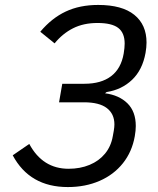

<svg xmlns="http://www.w3.org/2000/svg" viewBox="-20 -745 640 777"><path d="M31.5 -116.5 98.5 -162.5Q152.5 -62 257.5 -62Q304.5 -62 342.5 -77.8Q380.5 -93.5 405 -123.2Q429.5 -153 436.5 -194L440.5 -216Q443 -231 443 -241.5Q443 -284 412.5 -307.5Q382 -331 319.5 -331H219L232 -406H321.5Q389.5 -406 429.8 -436.8Q470 -467.5 480.5 -528Q484.5 -552 484.5 -568.5Q484.5 -612 458.5 -632Q432.5 -652 374.5 -652Q318 -652 275.5 -630.5Q233 -609 201 -569.5L143 -616.5Q189 -671.5 245.8 -698.2Q302.5 -725 377.5 -725Q474 -725 523.5 -685Q573 -645 573 -573Q573 -554 569 -531Q556.5 -462 514.5 -422Q472.5 -382 411.5 -372.5L405 -367.5Q462 -360 495.8 -326.8Q529.5 -293.5 529.5 -235Q529.5 -217 525.5 -194Q514.5 -131 477.5 -84.5Q440.5 -38 383 -13Q325.5 12 254.5 12Q100 12 31.5 -116.5Z"/></svg>

Font: JuliaMono Italic
Style: Regular
Weight: 400
Italic angle: -9°
Monospace: yes
Designer: cormullion
Foundry: corm
Version: Version 0.049; ttfautohint (v1.8.4)